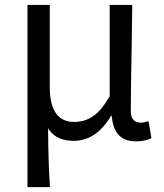

<svg xmlns="http://www.w3.org/2000/svg" viewBox="-20 -563 668 782"><path d="M91.8 199.2V-543H182.6V-210Q182.6 -79.1 265.6 -67.4Q274.4 -66.4 283.2 -66.4Q345.7 -66.4 389.6 -117.2Q408.2 -139.6 426.8 -170.9V-543H518.6Q517.6 -493.2 516.6 -390.6Q512.7 -192.4 512.7 -106.4Q514.6 -64.5 552.7 -63.5Q566.4 -63.5 585 -69.3L596.7 0Q570.3 12.7 533.2 12.7Q458 12.7 440.4 -58.6Q436.5 -74.2 434.6 -91.8H432.6Q373 9.8 281.2 10.7Q211.9 10.7 180.7 -33.2Q177.7 -37.1 175.8 -41Q176.8 105.5 183.6 199.2Z"/></svg>

Font: Taipei Sans TC Beta
Style: Regular
Weight: 400
Designer: JT Foundry
Foundry: JT Foundry
Version: Version 1.000